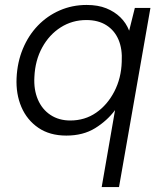

<svg xmlns="http://www.w3.org/2000/svg" viewBox="-20 -536 656 776"><path d="M391 220 445 -91Q413 -48 364.5 -18Q316 12 248 12Q181 12 135 -19.5Q89 -51 66.5 -103.5Q44 -156 47 -221Q50 -285 72.5 -339Q95 -393 133 -432.5Q171 -472 221.5 -494Q272 -516 330 -516Q376 -516 409.5 -502.5Q443 -489 466.5 -466Q490 -443 502 -412L525 -504H588L461 220ZM264 -49Q323 -49 368.5 -80.5Q414 -112 442 -166Q470 -220 472 -286Q475 -338 459 -375.5Q443 -413 410 -434Q377 -455 329 -455Q272 -455 225.5 -425.5Q179 -396 150.5 -344Q122 -292 119 -225Q116 -174 133 -134Q150 -94 184 -71.5Q218 -49 264 -49Z"/></svg>

Font: DM Sans Light
Style: Italic
Weight: 300
Italic angle: -10°
Designer: Colophon Foundry, Jonny Pinhorn
Foundry: Colophon Foundry
Version: Version 4.004;gftools[0.9.30]